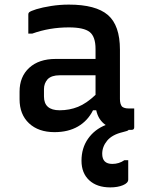

<svg xmlns="http://www.w3.org/2000/svg" viewBox="-20 -564 640 834"><path d="M501 -348V-134Q501 -112 510 -101Q520 -93 537 -93H563V-11Q563 0 552 0H539Q537 3 531 5Q525 7 513 10Q467 21 445.5 47Q424 73 424 104Q424 148 468 148Q497 148 520 132H537V216Q537 231 514 240.5Q491 250 459 250Q401 250 367.5 219Q334 188 334 134Q334 79 362.5 38.5Q391 -2 439 -21Q407 -43 398 -85H384Q361 -39 318.5 -14.5Q276 10 217 10Q147 10 106 -28.5Q65 -67 65 -133V-166Q65 -231 107 -269.5Q149 -308 222 -308H395V-351Q395 -405 369.5 -425Q344 -445 279 -445Q195 -445 120 -418H103V-501Q103 -507 106 -510Q112 -516 138 -524Q164 -532 202 -538Q240 -544 279 -544Q396 -544 448.5 -499Q501 -454 501 -348ZM171 -145Q171 -85 239 -85Q282 -85 319 -100Q356 -115 395 -152V-237H239Q204 -237 187 -220Q171 -202 171 -177Z"/></svg>

Font: Recursive Sn Lnr St Med
Style: Regular
Weight: 500
Version: Version 1.085;hotconv 1.1.0;makeotfexe 2.6.0; ttfautohint (v